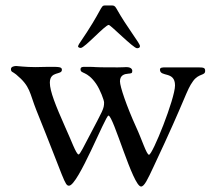

<svg xmlns="http://www.w3.org/2000/svg" viewBox="-20 -668 788 701"><path d="M265 -499C265 -494 272 -493 275 -493C289 -493 364 -577 377 -577C384 -577 467 -492 480 -492C483 -492 491 -492 491 -500C491 -510 443 -569 405 -637C399 -648 394 -648 388 -648H363C346 -648 356 -635 269 -508C267 -504 265 -501 265 -499ZM20 -416C20 -404 26 -407 39 -396C92 -352 87 -330 113 -265C216 -10 216 10 232 10C265 10 365 -246 376 -246C394 -246 465 13 495 13C507 13 519 -13 541 -60C663 -319 659 -336 685 -372C706 -401 729 -391 729 -409C729 -421 724 -422 700 -422H585C574 -422 564 -422 564 -414C564 -385 619 -410 619 -356C619 -308 537 -103 524 -103C515 -103 498 -159 477 -204C442 -281 418 -352 418 -371C418 -394 435 -398 448 -399C459 -400 463 -400 463 -409C463 -412 462 -423 441 -423C428 -423 435 -422 410 -422C288 -422 356 -424 289 -424C283 -424 274 -424 274 -415C274 -397 297 -411 331 -362C346 -340 360 -302 360 -294C360 -270 355 -265 307 -173C287 -135 272 -104 267 -104C258 -104 239 -159 218 -204C183 -283 162 -335 162 -366C162 -410 206 -393 206 -413C206 -424 196 -424 159 -424C130 -424 139 -423 110 -423C70 -423 46 -427 39 -427C33 -427 20 -425 20 -416Z"/></svg>

Font: OFL Sorts Mill Goudy
Style: Regular
Weight: 500
Version: Version 003.000